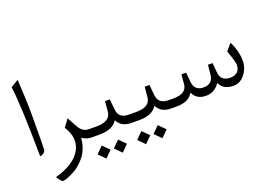

<svg xmlns="http://www.w3.org/2000/svg" viewBox="-124 -1012 2271 1617"><g transform="rotate(-20 1012.0 -203.0)"><path d="M62 -627.9C77.1 -525.4 85.9 -315.9 88.9 1C112.3 -1.5 128.9 -12.7 138.2 -32.7C141.1 -47.4 142.6 -149.9 142.6 -340.3C142.6 -435.5 138.7 -542 131.3 -660.2C130.9 -663.1 130.9 -665 130.9 -666C130.4 -668 129.9 -668.5 128.9 -668Z M466.3 -28.3 476.6 -22C498.5 -7.3 524.9 0 555.7 0H567.9C571.3 -3.4 572.8 -13.2 572.8 -30.3V-42.5C572.8 -59.6 571.3 -69.8 567.9 -73.2H553.2C516.1 -73.2 486.8 -92.3 465.3 -129.9C452.6 -151.4 436 -181.6 416 -221.2L365.7 -153.3C390.6 -116.7 408.2 -69.8 408.2 -27.3C408.2 87.9 303.2 171.4 158.2 210C156.7 210.4 156.2 210.9 155.8 211.4C155.3 213.9 157.7 218.8 163.6 227.1L182.6 251C189 258.3 194.8 262.2 200.7 262.2C214.8 262.2 259.3 249 311.5 218.8C344.7 199.2 381.3 167.5 409.7 130.9C438 94.2 459.5 41 465.3 -16.1Z M694.8 151.4 753.4 210 812 151.4 753.4 92.8ZM548.3 151.4 606.9 210 665.5 151.4 606.9 92.8ZM563 -73.2C549.3 -73.2 543.5 -65.4 543.5 -42.5V-30.3C543.5 -7.3 549.8 0 563 0H624C696.3 0 747.1 -20 776.4 -60.5L782.7 -69.3L788.6 -60.1C814.5 -18.6 850.1 0 915 0H923.3C926.8 -3.4 928.2 -13.2 928.2 -30.3V-42.5C928.2 -59.6 926.8 -69.8 923.3 -73.2H914.1C849.1 -73.2 818.4 -100.1 813 -154.8L803.7 -249H761.2L752.4 -155.3C747.1 -100.6 703.6 -73.2 621.6 -73.2Z M1050.3 151.4 1108.9 210 1167.5 151.4 1108.9 92.8ZM903.8 151.4 962.4 210 1021 151.4 962.4 92.8ZM918.5 -73.2C904.8 -73.2 898.9 -65.4 898.9 -42.5V-30.3C898.9 -7.3 905.3 0 918.5 0H979.5C1051.8 0 1102.5 -20 1131.8 -60.5L1138.2 -69.3L1144 -60.1C1169.9 -18.6 1205.6 0 1270.5 0H1278.8C1282.2 -3.4 1283.7 -13.2 1283.7 -30.3V-42.5C1283.7 -59.6 1282.2 -69.8 1278.8 -73.2H1269.5C1204.6 -73.2 1173.8 -100.1 1168.5 -154.8L1159.2 -249H1116.7L1107.9 -155.3C1102.5 -100.6 1059.1 -73.2 977.1 -73.2Z M1820.3 -73.2C1765.6 -73.2 1733.9 -100.6 1729.5 -153.3L1721.7 -240.2H1680.2L1671.9 -153.8C1667.5 -101.1 1635.7 -73.2 1581.1 -73.2C1527.8 -73.2 1497.1 -102.1 1492.7 -155.3L1484.9 -240.7H1442.9L1435.1 -154.3C1430.7 -100.1 1387.7 -73.2 1314 -73.2H1273.9C1260.3 -73.2 1254.4 -65.4 1254.4 -42.5V-30.3C1254.4 -7.3 1260.7 0 1273.9 0H1311.5C1381.3 0 1428.7 -20 1454.6 -59.6L1461.4 -69.8L1467.3 -59.1C1488.8 -19.5 1525.9 0 1578.6 0C1626 0 1664.6 -20 1694.8 -60.1L1701.7 -69.3L1707 -59.1C1728.5 -19.5 1767.6 0 1824.7 0C1864.3 0 1898.4 -18.1 1926.3 -53.7C1954.1 -89.4 1967.8 -129.9 1967.8 -175.8C1967.8 -227.1 1954.6 -281.2 1927.7 -339.4C1925.3 -343.8 1923.3 -347.2 1921.4 -348.6L1871.1 -290.5C1896 -220.2 1908.7 -176.3 1908.7 -158.2C1908.7 -103 1877.4 -73.2 1820.3 -73.2Z"/></g></svg>

Font: Sahel Light
Style: Regular
Weight: 300
Foundry: Saber Rastikerdar (saber.rastikerdar@gmail.com)
Version: Version 3.4.0